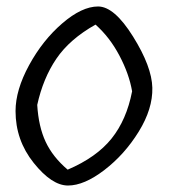

<svg xmlns="http://www.w3.org/2000/svg" viewBox="-20 -573 524 593"><path d="M28 -230Q28 -295 70 -372Q112 -449 172.5 -501Q233 -553 283 -553Q333 -553 391 -460Q449 -367 450.5 -302Q452 -237 408.5 -166.5Q365 -96 302.5 -48Q240 0 190 0Q140 0 84 -70Q28 -140 28 -230ZM275 -497Q195 -452 154 -391.5Q113 -331 95 -249Q99 -182 121 -135Q143 -88 189 -49Q278 -87 324.5 -145Q371 -203 388 -291Q379 -344 349 -401Q319 -458 275 -497Z"/></svg>

Font: Tillana
Style: Regular
Weight: 400
Designer: Lipi Raval (Devanagari, Latin), Jonny Pinhorn (Latin)
Foundry: Indian Type Foundry
Version: Version 2.003;PS 1.0;hotconv 1.0.79;makeotf.lib2.5.61930; tt